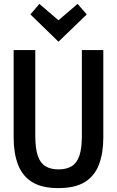

<svg xmlns="http://www.w3.org/2000/svg" viewBox="-20 -950 600 985"><path d="M279 15Q194 15 144 -16.5Q94 -48 72 -106.5Q50 -165 50 -244V-693H161V-254Q161 -188 174 -150.5Q187 -113 213.5 -97Q240 -81 280 -81Q321 -81 347.5 -97Q374 -113 387 -150.5Q400 -188 400 -254V-693H510V-244Q510 -165 488 -106.5Q466 -48 416 -16.5Q366 15 279 15ZM280 -736 136 -876 182 -930 280 -846 378 -930 425 -876Z"/></svg>

Font: Ubuntu Sans Mono Medium
Style: Regular
Weight: 500
Monospace: yes
Designer: Dalton Maag Ltd
Foundry: Dalton Maag Ltd
Version: Version 1.006